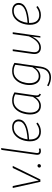

<svg xmlns="http://www.w3.org/2000/svg" viewBox="1296 -2076 979 3612"><g transform="rotate(-90 1786.0 -269.5)"><path d="M216 0H172L56 -520H93L197 -30L433 -520H472Z M440 -19Q440 -35 450 -44.5Q460 -54 475 -54Q489 -54 497 -45.5Q505 -37 505 -24Q505 -9 495.5 0.5Q486 10 470 10Q457 10 448.5 1.5Q440 -7 440 -19Z M715 -78Q714 -72 714 -61Q714 -40 723.5 -30.5Q733 -21 754 -21Q771 -21 793 -29L802 -1Q775 10 750 10Q717 10 698.5 -7Q680 -24 680 -58Q680 -64 682 -82L773 -734L807 -739Z M969 -212V-198Q969 -109 1008.5 -65Q1048 -21 1117 -21Q1160 -21 1194 -34Q1228 -47 1269 -76L1287 -51Q1245 -20 1204.5 -5Q1164 10 1116 10Q1030 10 982 -43.5Q934 -97 934 -197Q934 -276 963.5 -353Q993 -430 1052.5 -480.5Q1112 -531 1199 -531Q1266 -531 1305.5 -497.5Q1345 -464 1345 -410Q1345 -234 969 -212ZM971 -241Q1141 -252 1225.5 -293.5Q1310 -335 1310 -409Q1310 -450 1281.5 -475.5Q1253 -501 1199 -501Q1131 -501 1082 -463Q1033 -425 1006 -366Q979 -307 971 -241Z M1855 -488 1800 -110Q1797 -88 1797 -71Q1797 -49 1804.5 -36Q1812 -23 1830 -15L1820 10Q1793 2 1779 -15.5Q1765 -33 1765 -67Q1765 -81 1766 -89Q1736 -43 1694 -16.5Q1652 10 1601 10Q1525 10 1482 -43.5Q1439 -97 1439 -193Q1439 -270 1466 -348Q1493 -426 1551.5 -478.5Q1610 -531 1699 -531Q1746 -531 1781.5 -520Q1817 -509 1855 -488ZM1474 -194Q1474 -110 1508 -65.5Q1542 -21 1604 -21Q1654 -21 1694.5 -51Q1735 -81 1771 -141L1818 -472Q1766 -502 1701 -502Q1623 -502 1572 -453.5Q1521 -405 1497.5 -334Q1474 -263 1474 -194Z M2410 -488 2340 1Q2324 107 2270.5 153.5Q2217 200 2137 200Q2054 200 1970 153L1984 127Q2024 148 2059 159Q2094 170 2138 170Q2203 170 2248.5 130.5Q2294 91 2306 5L2320 -98Q2290 -52 2248.5 -26Q2207 0 2156 0Q2080 0 2036.5 -55Q1993 -110 1993 -205Q1993 -278 2020.5 -353.5Q2048 -429 2106.5 -480Q2165 -531 2254 -531Q2303 -531 2338 -520Q2373 -509 2410 -488ZM2028 -206Q2028 -123 2062.5 -77Q2097 -31 2159 -31Q2210 -31 2251.5 -61Q2293 -91 2328 -149L2374 -472Q2322 -502 2255 -502Q2178 -502 2126.5 -455Q2075 -408 2051.5 -339.5Q2028 -271 2028 -206Z M2576 -115Q2576 -132 2579 -150L2631 -520H2665L2613 -150Q2610 -132 2610 -116Q2610 -68 2633.5 -44.5Q2657 -21 2701 -21Q2764 -21 2816.5 -73.5Q2869 -126 2909 -216L2952 -520H2986L2912 0H2885L2904 -158Q2871 -82 2817 -36Q2763 10 2697 10Q2640 10 2608 -22.5Q2576 -55 2576 -115Z M3161 -212V-198Q3161 -109 3200.5 -65Q3240 -21 3309 -21Q3352 -21 3386 -34Q3420 -47 3461 -76L3479 -51Q3437 -20 3396.5 -5Q3356 10 3308 10Q3222 10 3174 -43.5Q3126 -97 3126 -197Q3126 -276 3155.5 -353Q3185 -430 3244.5 -480.5Q3304 -531 3391 -531Q3458 -531 3497.5 -497.5Q3537 -464 3537 -410Q3537 -234 3161 -212ZM3163 -241Q3333 -252 3417.5 -293.5Q3502 -335 3502 -409Q3502 -450 3473.5 -475.5Q3445 -501 3391 -501Q3323 -501 3274 -463Q3225 -425 3198 -366Q3171 -307 3163 -241Z"/></g></svg>

Font: FiraGO UltraLight
Style: Italic
Weight: 200
Italic angle: -8°
Designer: bBox Type GmbH
Foundry: bBox Type GmbH
Version: Version 1.001